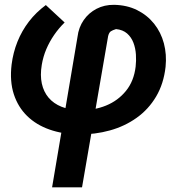

<svg xmlns="http://www.w3.org/2000/svg" viewBox="-20 -555 754 808"><path d="M199.2 233.4 306.2 -399.9Q311 -439.9 332.3 -470.5Q353.5 -501 386.5 -518.1Q419.4 -535.2 460 -534.7Q514.2 -533.7 556.6 -512.7Q599.1 -491.7 628.2 -455.6Q657.2 -419.4 669.7 -372.6Q682.1 -325.7 676.8 -273.9Q668.9 -202.6 637 -148.7Q605 -94.7 554.9 -59.1Q504.9 -23.4 442.4 -6.1Q379.9 11.2 312 10.7Q244.1 9.8 188.5 -9.8Q132.8 -29.3 94.2 -66.9Q55.7 -104.5 38.1 -158.7Q20.5 -212.9 28.8 -283.2Q35.2 -334 53.5 -379.6Q71.8 -425.3 101.8 -464.4Q131.8 -503.4 172.9 -533.7L252 -460.4Q227.5 -436.5 208 -408.2Q188.5 -379.9 175 -348.4Q161.6 -316.9 155.8 -282.2Q148.4 -238.3 156 -203.4Q163.6 -168.5 184.6 -143.8Q205.6 -119.1 239 -105.7Q272.5 -92.3 316.9 -91.3Q376 -90.3 426.3 -110.8Q476.6 -131.3 510 -172.4Q543.5 -213.4 550.8 -274.4Q553.7 -298.8 552 -325.4Q550.3 -352.1 541.5 -375.2Q532.7 -398.4 514.9 -414.1Q497.1 -429.7 468.3 -432.6Q454.1 -428.2 446.5 -423.3Q439 -418.5 435.1 -403.3L325.2 233.4Z"/></svg>

Font: Roboto SemiBold
Style: Italic
Weight: 600
Designer: Christian Robertson
Foundry: Google
Version: Version 3.009; 2024